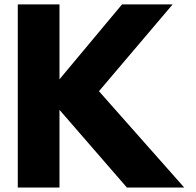

<svg xmlns="http://www.w3.org/2000/svg" viewBox="-20 -845 885 865"><path d="M60.1 0V-825.2H248V-487.8L529.8 -825.2H757.8L425.8 -434.1L810.1 0H551.8L248 -350.1V0Z"/></svg>

Font: Hussar Preview
Style: Bold
Weight: 700
Foundry: Cannot Into Space Fonts, PlusOne Fonts
Version: Version 2.29RC2 "Millennial"